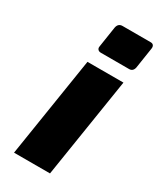

<svg xmlns="http://www.w3.org/2000/svg" viewBox="-195 -832 748 897"><g transform="rotate(30 179.0 -383.0)"><path d="M142 -630 159 -741Q164 -766 187 -766H339Q350 -766 354.5 -759Q359 -752 357 -741L340 -630Q335 -607 314 -607H162Q151 -607 145.5 -613.5Q140 -620 142 -630ZM129 -539H323L238 0H44Z"/></g></svg>

Font: Exo Black
Style: Italic
Weight: 900
Italic angle: -9°
Designer: Natanael Gama
Foundry: Natanael Gama
Version: Version 1.500; ttfautohint (v1.6)